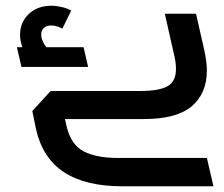

<svg xmlns="http://www.w3.org/2000/svg" viewBox="-20 -416 782 671"><path d="M726 235H407Q279 235 204 186Q129 137 106 36L93 -28L157 -98H469Q537 -98 566 -115Q595 -132 595 -175Q595 -201 586 -235L556 -368H665L693 -245Q703 -200 703 -170Q703 -90 650.5 -45Q598 0 483 0H207L213 26Q228 90 272.5 113Q317 136 392 136H703ZM288 -182H55L39 -251H58Q50 -275 50 -294Q50 -338 80.5 -367Q111 -396 160 -396Q176 -396 195.5 -391.5Q215 -387 229 -379L198 -316Q176 -327 159 -327Q143 -327 133.5 -318.5Q124 -310 124 -296Q124 -274 142 -251H272Z"/></svg>

Font: Cairo SemiBold
Style: Italic
Weight: 600
Italic angle: -13°
Designer: Mohamed Gaber, Accademia di Belle Arti di Urbino and others
Foundry: Kief Type Foundry, Accademia di Belle Arti di Urbino and others
Version: Version 3.011